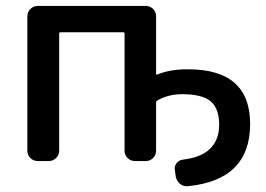

<svg xmlns="http://www.w3.org/2000/svg" viewBox="-20 -565 899 648"><path d="M472.7 -544.9Q486.3 -544.9 496.6 -534.7Q506.8 -524.4 506.8 -509.8V-316.4Q506.8 -311.5 510.7 -313.5Q554.7 -331.1 609.4 -331.1Q612.3 -331.1 615.2 -331.1Q824.2 -331.1 824.2 -146.5Q824.2 43 613.3 63.5Q611.3 63.5 609.4 63.5Q597.7 63.5 587.9 55.7Q576.2 45.9 573.2 31.2L570.3 9.8Q567.4 -3.9 576.2 -14.6Q585 -25.4 598.6 -26.4Q653.3 -33.2 681.6 -56.6Q719.7 -86.9 719.7 -144.5Q719.7 -198.2 691.4 -222.7Q663.1 -247.1 594.7 -247.1Q546.9 -247.1 510.7 -225.6Q506.8 -223.6 506.8 -218.8V-56.6Q506.8 -42 496.6 -31.7Q486.3 -21.5 472.7 -21.5H435.5Q420.9 -21.5 410.6 -31.7Q400.4 -42 400.4 -56.6V-451.2Q400.4 -456.1 396.5 -456.1H183.6Q179.7 -456.1 179.7 -451.2V-56.6Q179.7 -42 169.4 -31.7Q159.2 -21.5 144.5 -21.5H107.4Q92.8 -21.5 82.5 -31.7Q72.3 -42 72.3 -56.6V-509.8Q72.3 -524.4 82.5 -534.7Q92.8 -544.9 107.4 -544.9Z"/></svg>

Font: Gen Jyuu GothicL Medium
Style: Regular
Weight: 500
Designer: [Source Han Sans]
Ryoko NISHIZUKA  (kana & ideographs); Paul D. Hunt (Latin, Greek & Cyrillic); Wenlong ZHANG  (bopomofo
Version: Version 1.002.20150607